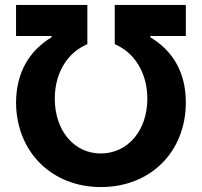

<svg xmlns="http://www.w3.org/2000/svg" viewBox="-20 -748 819 778"><path d="M45 -333C46 -133 189 10 389 10C590 10 733 -133 733 -333C733 -454 681 -542 589 -597V-602H733V-728H445V-569C523 -536 577 -455 577 -348C577 -220 499 -127 389 -126C279 -126 202 -220 202 -348C202 -455 255 -536 334 -569V-728H45V-602H189V-597C98 -542 46 -454 45 -333Z"/></svg>

Font: Wafeq
Style: Bold
Weight: 700
Designer: Rasmus Andersson & Azza Alameddine
Foundry: Google & TypeTogether
Version: Version 3.000;FEAKit 1.0